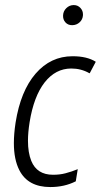

<svg xmlns="http://www.w3.org/2000/svg" viewBox="-20 -735 436 764"><path d="M280.8 -13.2Q236.3 9.3 180.2 9.3Q91.3 9.3 57.1 -57.6Q35.2 -100.1 35.2 -165.5Q35.2 -202.6 42 -247.1Q62 -373 121.6 -441.9Q181.6 -511.2 268.6 -511.2Q269 -511.2 269.5 -511.2Q325.7 -511.2 360.4 -489.7L360.8 -488.8L360.4 -487.8L337.4 -444.3L336.4 -443.4L335.4 -443.8Q302.7 -462.4 263.7 -462.4Q201.2 -462.4 157.7 -407.2Q114.3 -351.6 97.7 -248Q91.3 -207.5 91.3 -174.8Q91.3 -127.4 104.5 -94.7Q127 -39.6 190.9 -39.6Q190.9 -39.6 191.4 -39.6Q218.3 -39.6 240.2 -45.4Q267.6 -52.7 287.1 -61L289.1 -62V-60.1L281.7 -14.6V-13.7ZM231 -674.3Q231.9 -690.9 243.9 -702.6Q255.9 -714.4 272.5 -714.8Q272.9 -714.8 273.9 -714.8Q289.6 -714.8 300.3 -703.1Q310.1 -692.4 310.1 -678.2Q310.1 -676.3 310.1 -674.3Q309.1 -657.7 297.1 -646.5Q285.2 -635.3 268.1 -634.8Q251 -634.3 240.5 -645.8Q230 -657.2 231 -674.3Z"/></svg>

Font: MAUL Condensed Light Italic
Style: Light Italic
Weight: 300
Italic angle: -12°
Designer: MAUL
Version: Version 1.0; 2020; ttfautohint (v1.8.3)